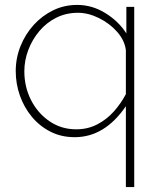

<svg xmlns="http://www.w3.org/2000/svg" viewBox="-20 -548 647 781"><path d="M284 10Q229 10 185 -12.5Q141 -35 109.5 -73Q78 -111 61 -159Q44 -207 44 -259Q44 -312 63.5 -360.5Q83 -409 117 -446.5Q151 -484 196 -506Q241 -528 294 -528Q355 -528 409 -494.5Q463 -461 494 -412V-520H526V213H492V-116Q406 10 284 10ZM290 -22Q337 -22 375.5 -42Q414 -62 443 -94.5Q472 -127 492 -165V-344Q487 -384 456.5 -418.5Q426 -453 382.5 -474.5Q339 -496 297 -496Q249 -496 209 -476Q169 -456 140 -421.5Q111 -387 95 -344.5Q79 -302 79 -258Q79 -195 106 -141.5Q133 -88 181 -55Q229 -22 290 -22Z"/></svg>

Font: Raleway ExtraLight
Style: Regular
Weight: 200
Designer: Matt McInerney, Pablo Impallari, Rodrigo Fuenzalida
Foundry: Matt McInerney, Pablo Impallari, Rodrigo Fuenzalida
Version: Version 4.026